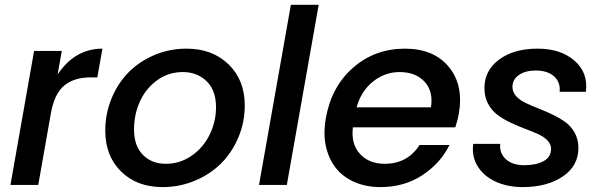

<svg xmlns="http://www.w3.org/2000/svg" viewBox="-20 -760 2476 789"><path d="M137.2 0H22.9L120.1 -550.8H233.9L216.8 -454.1Q288.1 -560.1 400.9 -560.1L379.9 -441.9H351.1Q284.2 -441.9 243.7 -408.2Q203.1 -374.5 189 -293.9Z M985.8 -327.1Q985.8 -257.3 959.5 -195.1Q933.1 -132.8 888.2 -88.1Q843.3 -43.5 780.5 -17.3Q717.8 8.8 647.9 8.8Q542.5 8.8 477.5 -55.2Q412.6 -119.1 412.6 -223.1Q412.6 -292.5 438 -354.5Q463.4 -416.5 507.3 -461.7Q551.3 -506.8 613.5 -533.4Q675.8 -560.1 746.6 -560.1Q852.5 -560.1 919.2 -495.6Q985.8 -431.2 985.8 -327.1ZM530.8 -228Q530.8 -160.6 567.1 -123.8Q603.5 -86.9 661.6 -86.9Q719.2 -86.9 766.8 -119.6Q814.5 -152.3 841.1 -205.8Q867.7 -259.3 867.7 -319.8Q867.7 -388.7 828.9 -426.3Q790 -463.9 731 -463.9Q672.9 -463.9 626.5 -430.7Q580.1 -397.5 555.4 -344Q530.8 -290.5 530.8 -228Z M1044.4 0 1175.3 -740.2H1289.6L1158.7 0Z M1622.1 -463.9Q1561.5 -463.9 1512.7 -424.8Q1463.9 -385.7 1445.3 -318.8H1751Q1761.2 -385.3 1724.4 -424.6Q1687.5 -463.9 1622.1 -463.9ZM1827.1 -164.1Q1789.1 -87.9 1714.8 -39.6Q1640.6 8.8 1543.9 8.8Q1484.9 8.8 1437.7 -11.5Q1390.6 -31.7 1360.8 -68.8Q1331.1 -106 1319.3 -158.4Q1307.6 -210.9 1319.3 -275.9Q1342.3 -404.8 1431.6 -482.4Q1521 -560.1 1644 -560.1Q1762.2 -560.1 1824.2 -485.4Q1886.2 -410.6 1865.2 -291Q1862.3 -272.5 1851.1 -236.8H1430.2Q1421.9 -168.5 1459 -127.7Q1496.1 -86.9 1561 -86.9Q1654.3 -86.9 1704.1 -164.1Z M2356.9 -151.9Q2356.9 -78.1 2292.5 -34.7Q2228 8.8 2127.9 8.8Q2065.9 8.8 2017.1 -13.4Q1968.3 -35.6 1942.9 -76.7Q1917.5 -117.7 1924.8 -168.9H2035.6Q2031.7 -130.9 2058.6 -106Q2085.4 -81.1 2134.8 -81.1Q2183.1 -81.1 2213.9 -97.9Q2244.6 -114.7 2244.6 -147.9Q2244.6 -167.5 2229.5 -183.1Q2214.4 -198.7 2190.2 -209.5Q2166 -220.2 2136.7 -231.2Q2107.4 -242.2 2078.4 -255.9Q2049.3 -269.5 2025.1 -287.4Q2001 -305.2 1985.8 -333.5Q1970.7 -361.8 1970.7 -397.9Q1970.7 -470.7 2031.2 -515.4Q2091.8 -560.1 2189 -560.1Q2284.2 -560.1 2340.8 -510.7Q2397.5 -461.4 2387.7 -382.8H2279.8Q2283.7 -421.9 2257.1 -446Q2230.5 -470.2 2181.6 -470.2Q2138.7 -470.2 2112.3 -451.9Q2085.9 -433.6 2085.9 -402.8Q2085.9 -381.8 2100.8 -365.2Q2115.7 -348.6 2139.6 -337.2Q2163.6 -325.7 2192.4 -314.5Q2221.2 -303.2 2250.2 -289.3Q2279.3 -275.4 2303.2 -258.3Q2327.1 -241.2 2342 -213.9Q2356.9 -186.5 2356.9 -151.9Z"/></svg>

Font: Poppins Medium
Style: Italic
Weight: 500
Italic angle: -10°
Designer: Ninad Kale (Devanagari), Jonny Pinhorn (Latin)
Foundry: Indian Type Foundry
Version: Version 3.200;PS 1.000;hotconv 16.6.54;makeotf.lib2.5.65590